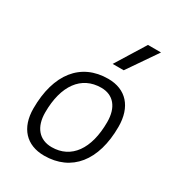

<svg xmlns="http://www.w3.org/2000/svg" viewBox="-189 -915 965 1045"><g transform="rotate(30 293.0 -392.5)"><path d="M245.1 9.8C416.5 9.8 518.1 -115.7 518.1 -328.6C518.1 -453.6 451.7 -527.3 339.8 -527.3C168.5 -527.3 66.9 -399.9 66.9 -184.1C66.9 -62.5 133.3 9.8 245.1 9.8ZM257.8 -50.8C179.2 -50.8 133.3 -105.5 133.3 -197.3C133.3 -366.2 207 -466.3 331.1 -466.3C407.7 -466.3 452.1 -412.1 452.1 -320.3C452.1 -150.9 379.9 -50.8 257.8 -50.8ZM319.3 -609.4H388.7L516.1 -794.9H434.1Z"/></g></svg>

Font: Cascadia Code NF Light
Style: Italic
Weight: 300
Italic angle: -10°
Monospace: yes
Designer: Aaron Bell
Foundry: Saja Typeworks
Version: Version 2404.023